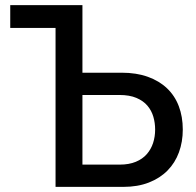

<svg xmlns="http://www.w3.org/2000/svg" viewBox="-20 -730 766 750"><path d="M197 0V-621H20V-710H302V-446H455Q513 -446 557.5 -430Q602 -414 632.5 -385Q663 -356 678.5 -315Q694 -274 694 -224Q694 -176 679 -135Q664 -94 634.5 -64Q605 -34 561.5 -17Q518 0 462 0ZM302 -87H448Q484 -87 510.5 -98Q537 -109 553.5 -128Q570 -147 578 -171.5Q586 -196 586 -224Q586 -250 579 -274Q572 -298 556 -317Q540 -336 513 -347.5Q486 -359 446 -359H302Z"/></svg>

Font: Rising Sun Medium
Style: Regular
Weight: 500
Designer: Matt McInerney, Pablo Impallari, Rodrigo Fuenzalida (Raleway font), Stephen Hutchings (Greek), Cristiano Sobral (main ch
Foundry: The Rising Sun Project Authors
Version: Version 4.327; ttfautohint (v1.8.4.7-5d5b-dirty)